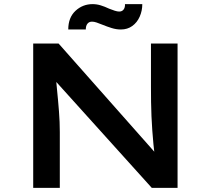

<svg xmlns="http://www.w3.org/2000/svg" viewBox="-20 -911 1022 931"><path d="M141 0V-700H264L748 -153L732 -149Q727 -180 724 -212Q721 -244 718.5 -278Q716 -312 714.5 -347Q713 -382 712.5 -417.5Q712 -453 712 -490V-700H841V0H716L230 -539L250 -546Q253 -511 256 -481.5Q259 -452 261.5 -424Q264 -396 266 -370.5Q268 -345 269 -320Q270 -295 270 -271V0ZM566 -768Q544 -768 521.5 -775Q499 -782 477 -791Q460 -798 448 -802Q436 -806 426 -806Q412 -806 404 -796Q396 -786 396 -768H311Q311 -826 346 -858.5Q381 -891 429 -891Q449 -891 468.5 -885Q488 -879 509 -869Q524 -863 536.5 -859Q549 -855 558 -855Q572 -855 579.5 -865Q587 -875 586 -891H670Q670 -859 657.5 -830.5Q645 -802 621.5 -785Q598 -768 566 -768Z"/></svg>

Font: Lexend Giga Medium
Style: Regular
Weight: 500
Designer: Bonnie Shaver-Troup, Thomas Jockin
Foundry: Lexend
Version: Version 1.007